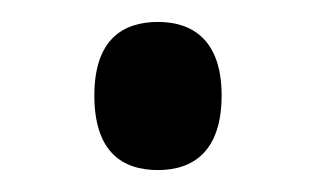

<svg xmlns="http://www.w3.org/2000/svg" viewBox="-20 -148 289 175"><path d="M124 7C156 7 182 -10 182 -61C182 -111 156 -128 124 -128C91 -128 66 -111 66 -61C66 -10 91 7 124 7Z"/></svg>

Font: Noto Serif Sinhala ExtraCondensed Medium
Style: Regular
Weight: 500
Width: 2
Designer: Jelle Bosma - Monotype Design Team
Foundry: Monotype Imaging Inc.
Version: Version 2.007